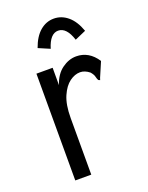

<svg xmlns="http://www.w3.org/2000/svg" viewBox="-126 -712 601 779"><g transform="rotate(-20 175.0 -322.5)"><path d="M62 -460H132V-385Q146 -428 175.5 -449.5Q205 -471 237 -471Q292 -471 326 -419L299 -356L296 -347L289 -350Q285 -357 283 -366.5Q281 -376 270 -389Q250 -405 230 -405Q207 -405 184.5 -388.5Q162 -372 146.5 -336.5Q131 -301 131 -243V1H62ZM151 -535 102 -556Q118 -601 144.5 -623.5Q171 -646 204 -646Q237 -646 264 -623.5Q291 -601 307 -556L259 -535Q240 -594 204 -594Q169 -594 151 -535Z"/></g></svg>

Font: Inconsolata ExtraCondensed Medium
Style: Regular
Weight: 500
Width: 2
Monospace: yes
Designer: Raph Levien, Cyreal, Brenton Simpson
Foundry: Raph Levien, Cyreal, Google
Version: Version 3.001; ttfautohint (v1.8.2.53-6de2)